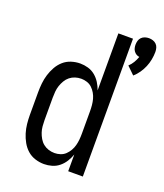

<svg xmlns="http://www.w3.org/2000/svg" viewBox="-142 -859 822 962"><g transform="rotate(20 269.5 -378.5)"><path d="M475 -562 435 -601Q448 -613 457 -628Q466 -643 472 -660Q463 -661 455.5 -665.5Q448 -670 442.5 -677.5Q437 -685 435 -694Q433 -703 433 -711Q433 -722 436 -732.5Q439 -743 446.5 -750.5Q454 -758 464.5 -761.5Q475 -765 486 -765Q497 -765 507.5 -761.5Q518 -758 525.5 -750.5Q533 -743 536 -732.5Q539 -722 539 -711Q539 -691 535 -670Q531 -649 523 -630Q515 -611 503 -593.5Q491 -576 475 -562ZM206 8Q182 8 158.5 0.5Q135 -7 117 -23Q99 -39 87 -60.5Q75 -82 68 -105Q61 -128 58.5 -152Q56 -176 56 -200V-320Q56 -344 58.5 -368Q61 -392 68 -415Q75 -438 87 -459.5Q99 -481 117 -497Q135 -513 158.5 -520.5Q182 -528 206 -528Q227 -528 248 -522Q269 -516 286 -502Q303 -488 314.5 -469.5Q326 -451 333 -431V-735H411V0H333V-89Q326 -69 314.5 -50.5Q303 -32 286 -18Q269 -4 248 2Q227 8 206 8ZM237 -62Q252 -62 267.5 -67Q283 -72 294.5 -83Q306 -94 314 -108Q322 -122 326 -137Q330 -152 331.5 -168Q333 -184 333 -200V-320Q333 -336 331.5 -352Q330 -368 326 -383Q322 -398 314 -412Q306 -426 294.5 -437Q283 -448 267.5 -453Q252 -458 237 -458Q220 -458 204.5 -453Q189 -448 176.5 -438Q164 -428 155.5 -413.5Q147 -399 142 -384Q137 -369 135.5 -352.5Q134 -336 134 -320V-200Q134 -184 135.5 -167.5Q137 -151 142 -136Q147 -121 155.5 -106.5Q164 -92 176.5 -82Q189 -72 204.5 -67Q220 -62 237 -62Z"/></g></svg>

Font: Zed Mono
Style: Regular
Weight: 400
Monospace: yes
Designer: Belleve Invis
Foundry: Belleve Invis
Version: Version 1.0.0; ttfautohint (v1.8.4)